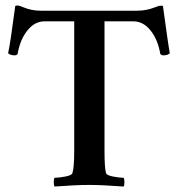

<svg xmlns="http://www.w3.org/2000/svg" viewBox="-20 -682 654 706"><path d="M483.4 -642.6Q502.9 -642.6 519 -646Q535.2 -649.4 547.4 -654.3Q559.6 -659.2 563.5 -660.2Q573.2 -662.1 579.1 -660.2Q599.6 -508.8 604.5 -486.3Q596.7 -478.5 581.1 -478.5Q572.3 -478.5 569.3 -484.4Q560.5 -536.1 533.7 -569.8Q506.8 -603.5 470.7 -603.5H364.3V-127Q364.3 -62.5 370.1 -44.9Q373 -37.1 396.5 -32.7Q419.9 -28.3 434.6 -28.3Q437.5 -23.4 437.5 -11.7Q437.5 0 434.6 3.9Q356.4 -2 307.6 -2Q258.8 -2 180.7 3.9Q177.7 -1 177.7 -12.7Q177.7 -24.4 180.7 -28.3Q195.3 -28.3 219.2 -32.7Q243.2 -37.1 246.1 -44.9Q252.9 -65.4 252.9 -127V-603.5H143.6Q107.4 -603.5 80.6 -569.8Q53.7 -536.1 44.9 -484.4Q42 -478.5 34.2 -478.5Q17.6 -478.5 9.8 -486.3Q17.6 -519.5 36.1 -660.2Q43 -663.1 52.7 -660.2Q56.6 -659.2 68.4 -654.3Q80.1 -649.4 95.7 -646Q111.3 -642.6 130.9 -642.6Z"/></svg>

Font: Crimson
Style: Semibold
Weight: 600
Version: Version 0.8